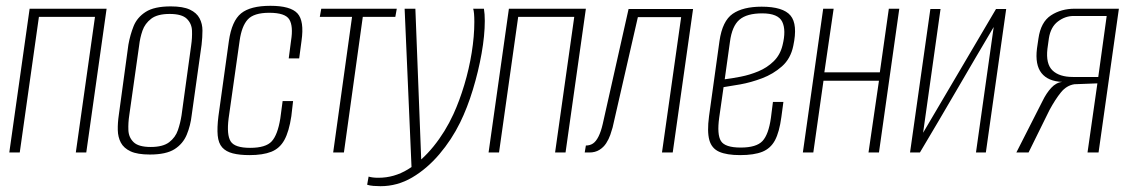

<svg xmlns="http://www.w3.org/2000/svg" viewBox="-20 -525 3885 661"><path d="M12 0 82 -495H347L277 0H241L307 -467H114L48 0Z M496 7Q453 7 429.5 -4Q406 -15 396 -34Q386 -53 385.5 -77.5Q385 -102 389 -129L422 -371Q428 -405 440 -435Q452 -465 481.5 -484Q511 -503 568 -503Q610 -503 633.5 -492Q657 -481 667 -462Q677 -443 677 -420Q677 -397 674 -371L640 -129Q636 -93 623 -61.5Q610 -30 581 -11.5Q552 7 496 7ZM499 -19Q541 -19 562.5 -35.5Q584 -52 592.5 -77Q601 -102 605 -128L638 -368Q642 -395 641 -419.5Q640 -444 623 -460.5Q606 -477 564 -477Q522 -477 500.5 -460.5Q479 -444 470.5 -419.5Q462 -395 459 -368L425 -128Q421 -102 422 -77Q423 -52 440 -35.5Q457 -19 499 -19Z M839 9Q805 9 781.5 3Q758 -3 745 -17.5Q732 -32 729.5 -58.5Q727 -85 732 -125L768 -384Q778 -453 810 -479Q842 -505 911 -505Q980 -505 1004 -479Q1028 -453 1018 -384L1010 -324H974L982 -385Q990 -435 976 -458Q962 -481 907 -481Q854 -481 833 -458Q812 -435 805 -385L767 -117Q760 -61 774 -38.5Q788 -16 841 -16Q895 -16 915.5 -38.5Q936 -61 945 -117L953 -177H989L983 -125Q975 -72 959 -43Q943 -14 914 -2.5Q885 9 839 9Z M1127 0 1192 -467H1081L1086 -495H1346L1341 -467H1229L1164 0Z M1290 116Q1278 116 1265.5 115Q1253 114 1244 111L1249 83Q1256 85 1264 86Q1272 87 1283 87Q1337 87 1384.5 58Q1432 29 1472.5 -21Q1513 -71 1541 -132Q1562 -178 1578.5 -233Q1595 -288 1604 -344Q1613 -400 1613 -450Q1613 -466 1612 -477.5Q1611 -489 1609 -495H1646Q1649 -477 1649 -453Q1649 -403 1638 -341Q1627 -279 1608 -216.5Q1589 -154 1564 -103Q1535 -44 1492.5 6Q1450 56 1399 86Q1348 116 1290 116ZM1397 56 1373 -495H1410L1431 47Z M1662 0 1732 -495H1997L1927 0H1891L1957 -467H1764L1698 0Z M1993 0 1997 -24Q2011 -24 2021.5 -31Q2032 -38 2040.5 -55Q2049 -72 2055 -98L2144 -494H2366L2296 0H2259L2325 -466H2176L2089 -86Q2086 -75 2081 -60.5Q2076 -46 2067 -32Q2058 -18 2043.5 -9Q2029 0 2009 0Z M2528 9Q2482 9 2456 -2.5Q2430 -14 2422 -43Q2414 -72 2421 -125L2457 -384Q2467 -453 2502.5 -477.5Q2538 -502 2602 -502Q2676 -502 2701.5 -471.5Q2727 -441 2711 -367Q2702 -323 2672 -296.5Q2642 -270 2603.5 -255.5Q2565 -241 2528.5 -234.5Q2492 -228 2471 -225L2456 -120Q2448 -62 2462 -39.5Q2476 -17 2530 -17Q2584 -17 2605 -39.5Q2626 -62 2634 -119L2641 -174H2677L2670 -122Q2663 -70 2648 -42Q2633 -14 2604.5 -2.5Q2576 9 2528 9ZM2475 -252Q2499 -255 2530 -261Q2561 -267 2591 -279.5Q2621 -292 2643.5 -314Q2666 -336 2674 -369Q2687 -421 2673 -450Q2659 -479 2604 -479Q2551 -479 2525.5 -457Q2500 -435 2493 -381Z M2744 0 2814 -495H2850L2818 -276H3009L3040 -495H3076L3006 0H2970L3006 -247H2815L2780 0Z M3113 0 3183 -494H3218L3158 -68L3409 -494H3444L3374 0H3340L3401 -432Q3337 -324 3274.5 -216.5Q3212 -109 3147 0Z M3479 0 3569 -177Q3582 -204 3599 -222.5Q3616 -241 3637 -243Q3588 -245 3565.5 -273.5Q3543 -302 3550 -358L3555 -392Q3563 -449 3598 -472Q3633 -495 3680 -495H3832L3762 0H3724L3758 -238L3679 -235Q3652 -231 3632.5 -207Q3613 -183 3593 -146L3521 0ZM3674 -260H3761L3790 -470H3676Q3647 -470 3622 -451Q3597 -432 3591 -393L3586 -357Q3580 -305 3603.5 -282.5Q3627 -260 3674 -260Z"/></svg>

Font: Alumni Sans ExtraLight
Style: Italic
Weight: 250
Italic angle: -8°
Version: Version 1.016